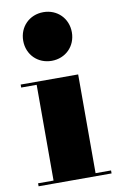

<svg xmlns="http://www.w3.org/2000/svg" viewBox="-87 -808 521 855"><g transform="rotate(-10 174.0 -380.0)"><path d="M61.5 -650C61.5 -587 108.5 -540 171.5 -540C234.5 -540 281.5 -587 281.5 -650C281.5 -713 234.5 -760 171.5 -760C108.5 -760 61.5 -713 61.5 -650ZM16.5 -13.5V0H346.5V-13.5H276.5V-460H16.5V-446.5H86.5V-13.5Z"/></g></svg>

Font: Bodoni* 16pt Fatface
Style: Regular
Weight: 900
Version: Version 2.3